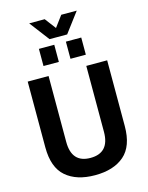

<svg xmlns="http://www.w3.org/2000/svg" viewBox="-151 -1141 960 1244"><g transform="rotate(-15 329.5 -518.5)"><path d="M170 -1049H274L330 -975L385 -1049H489L389 -916H271ZM188 -758V-873H291V-758ZM369 -758V-873H472V-758ZM329 12Q205 12 134 -49.5Q63 -111 63 -246V-687H203V-245Q203 -104 329 -104Q456 -104 456 -245V-687H596V-246Q596 -111 525 -49.5Q454 12 329 12Z"/></g></svg>

Font: Archivo SemiCondensed
Style: Bold
Weight: 680
Width: 4
Designer: Hector Gatti
Foundry: Omnibus-Type
Version: Version 2.001; ttfautohint (v1.8.3)